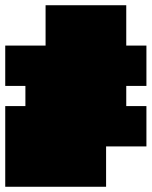

<svg xmlns="http://www.w3.org/2000/svg" viewBox="-20 -713 579 733"><path d="M0 0V-308H77V-385H0V-539H154V-693H462V-539H539V-385H462V-308H539V-154H385V0Z"/></svg>

Font: Coral Pixels
Style: Regular
Weight: 400
Designer: Tanukizamurai
Foundry: TanukiFont
Version: Version 1.000; ttfautohint (v1.8.4.7-5d5b)